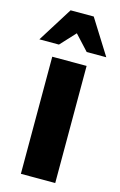

<svg xmlns="http://www.w3.org/2000/svg" viewBox="-144 -984 652 1042"><g transform="rotate(15 182.0 -463.5)"><path d="M86 0V-658H279V0ZM260 -731 150 -850 117 -927H247L370 -731ZM-6 -731 117 -927H247L214 -850L104 -731Z"/></g></svg>

Font: Ysabeau SC Black
Style: Regular
Weight: 900
Designer: Christian Thalmann (Catharsis Fonts)
Version: Version 2.001;gftools[0.9.30]; featfreeze: smcp